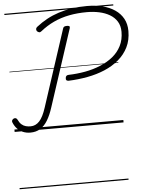

<svg xmlns="http://www.w3.org/2000/svg" viewBox="-98 -1060 1203 1605"><g transform="rotate(-5 503.5 -257.5)"><path d="M488 -387Q474 -387 468.5 -393Q463 -399 465 -412Q466 -424 473 -430Q480 -436 492 -436Q563 -438 631 -450.5Q699 -463 759.5 -488Q820 -513 865.5 -550Q911 -587 937 -638.5Q963 -690 963 -756Q963 -807 940.5 -843Q918 -879 879.5 -901.5Q841 -924 792 -934.5Q743 -945 689 -945Q609 -945 539.5 -931.5Q470 -918 410 -890Q350 -862 295 -818Q286 -810 276 -812.5Q266 -815 258 -824Q253 -833 254 -842Q255 -851 265 -859Q308 -893 355 -918.5Q402 -944 454.5 -961Q507 -978 566.5 -987Q626 -996 694 -996Q764 -996 824 -981Q884 -966 928 -936Q972 -906 996.5 -861.5Q1021 -817 1021 -758Q1021 -681 991.5 -622Q962 -563 910.5 -519.5Q859 -476 791.5 -447.5Q724 -419 646 -404.5Q568 -390 488 -387ZM131 17Q97 17 68.5 5Q40 -7 20 -29Q0 -51 -12 -81Q-16 -91 -12 -98.5Q-8 -106 0 -111Q10 -116 18 -114Q26 -112 32 -102Q45 -74 61.5 -59.5Q78 -45 97.5 -40Q117 -35 137 -35Q180 -35 211.5 -69Q243 -103 268 -181L479 -826Q482 -837 490 -841Q498 -845 512 -845Q526 -845 532 -841Q538 -837 535 -825L323 -178Q303 -115 276.5 -71Q250 -27 214.5 -5Q179 17 131 17ZM0 471H914V481H0ZM0 -20H914V0H0ZM0 -505H914V-500H0ZM0 -991H914V-981H0Z"/></g></svg>

Font: Playwrite IE Guides
Style: Regular
Weight: 400
Designer: Veronika Burian, José Scaglione
Foundry: TypeTogether
Version: Version 1.003